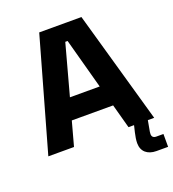

<svg xmlns="http://www.w3.org/2000/svg" viewBox="-156 -818 1011 1124"><g transform="rotate(-20 349.0 -256.0)"><path d="M19.5 0H179.5L220.5 -150.5H478L519 0H553.5L543.5 42C538.5 64 534.5 86 534.5 106C534.5 158 570 187.5 625 187.5H697.5V107.5H653.5C635 107.5 626 98.5 626 82C626 72 628 63 630 52.5L639.5 0H679L480.5 -700H217.5ZM256.5 -281.5 342 -596H356.5L442 -281.5Z"/></g></svg>

Font: MCL Standard Bold
Style: Regular
Weight: 700
Designer: Květoslav Bartoš
Foundry: Florian Karsten
Version: Version 1.001;Glyphs 3.2.3 (3260)